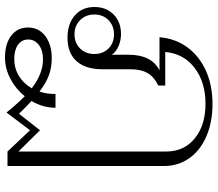

<svg xmlns="http://www.w3.org/2000/svg" viewBox="-71 -539 870 768"><g transform="rotate(90 364.0 -155.0)"><path d="M644 -376V250H586L501 160L430 254Q399 215 365 181Q336 217 295 238.5Q254 260 210 260Q155 260 122.5 235Q90 210 90 168Q90 125 124 99Q158 73 213 73Q249 73 280 84Q311 95 346 122Q356 95 356 58H411Q411 108 384 154Q405 173 435 204L501 120L586 206V-386Q586 -456 533.5 -499Q481 -542 395 -542Q308 -542 251 -498Q194 -454 188 -381H322V-353Q288 -337 272.5 -310.5Q257 -284 257 -241V-129Q257 -62 224.5 -26Q192 10 131 10Q75 10 41.5 -19.5Q8 -49 8 -98Q8 -145 38 -174.5Q68 -204 116 -204Q142 -204 165 -194Q188 -184 199 -167V-235Q199 -327 262 -358H129Q134 -421 169 -469Q204 -517 262.5 -543.5Q321 -570 396 -570Q469 -570 525.5 -545.5Q582 -521 613 -477Q644 -433 644 -376ZM196 -97Q196 -132 174 -154Q152 -176 117 -176Q83 -176 60.5 -154Q38 -132 38 -97Q38 -63 60.5 -40.5Q83 -18 117 -18Q152 -18 174 -40.5Q196 -63 196 -97ZM333 153Q275 108 217 108Q182 108 160 124.5Q138 141 138 167Q138 193 159 208Q180 223 215 223Q253 223 283.5 204.5Q314 186 333 153Z"/></g></svg>

Font: Fahkwang ExtraLight
Style: Regular
Weight: 275
Designer: Suppakit Chalermlarp | Katatrad Co.,Ltd.
Foundry: Cadson Demak Co.,Ltd.
Version: Version 1.000; ttfautohint (v1.6)